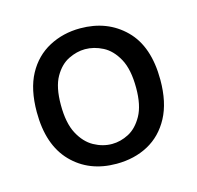

<svg xmlns="http://www.w3.org/2000/svg" viewBox="-67 -740 534 520"><g transform="rotate(-15 200.0 -480.0)"><path d="M200 -290Q123 -290 75 -339.5Q27 -389 27 -481Q27 -545 49.5 -586.5Q72 -628 111.5 -649Q151 -670 199 -670Q275 -670 324 -621.5Q373 -573 373 -479Q373 -416 350.5 -374Q328 -332 289 -311Q250 -290 200 -290ZM202 -345Q226 -345 249 -357Q272 -369 288 -397.5Q304 -426 304 -475Q304 -527 287.5 -557Q271 -587 246.5 -599.5Q222 -612 197 -612Q174 -612 150.5 -600.5Q127 -589 111 -561Q95 -533 95 -483Q95 -432 111 -402Q127 -372 151.5 -358.5Q176 -345 202 -345Z"/></g></svg>

Font: Bricolage Grotesque Light
Style: Regular
Weight: 300
Designer: Mathieu Triay
Foundry: Atelier Triay
Version: Version 1.000;gftools[0.9.30]